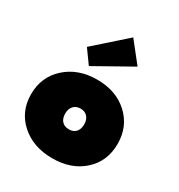

<svg xmlns="http://www.w3.org/2000/svg" viewBox="-166 -796 858 920"><g transform="rotate(30 263.0 -336.0)"><path d="M188.5 -458.5 134.5 -533.5 304 -684 392 -573ZM257 12Q151.5 12 83.8 -48.2Q16 -108.5 16 -204Q16 -300 84 -361.2Q152 -422.5 257 -422.5Q362 -422.5 428.2 -361.2Q494.5 -300 494.5 -204Q494.5 -108 428.2 -48Q362 12 257 12ZM257 -148Q281.5 -148 295.2 -163.2Q309 -178.5 309 -205Q309 -231.5 295 -247Q281 -262.5 257 -262.5Q232.5 -262.5 218.2 -247Q204 -231.5 204 -205Q204 -178.5 218 -163.2Q232 -148 257 -148Z"/></g></svg>

Font: League Spartan Black
Style: Regular
Weight: 900
Foundry: The League of Moveable Type
Version: Version 2.002